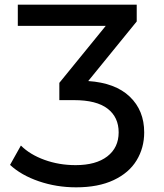

<svg xmlns="http://www.w3.org/2000/svg" viewBox="-20 -798 707 827"><path d="M601.1 -227.8Q601.1 -161.1 568.3 -107.2Q535.6 -53.3 469.4 -22.2Q403.3 8.9 307.8 8.9Q223.3 8.9 147.2 -17.2Q71.1 -43.3 23.3 -87.8L70 -171.1Q108.9 -132.2 171.7 -109.4Q234.4 -86.7 305.6 -86.7Q393.3 -86.7 442.2 -124.4Q491.1 -162.2 491.1 -227.8Q491.1 -293.3 443.3 -330Q395.6 -366.7 298.9 -366.7H235.6V-441.1L435.6 -686.7H56.7V-777.8H568.9V-705.6L360 -448.9Q476.7 -441.1 538.9 -381.7Q601.1 -322.2 601.1 -227.8Z"/></svg>

Font: Paperlogy 5 Medium
Style: Regular
Weight: 500
Designer: redesigned by Lee Juim, glyphs from Gmarket Sans & Montserrat
Foundry: PT&
Version: Version 1.001